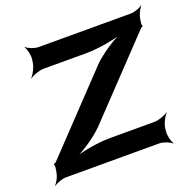

<svg xmlns="http://www.w3.org/2000/svg" viewBox="-133 -873 1047 1036"><g transform="rotate(-20 391.0 -355.5)"><path d="M338 -196 735 -614C737 -617 747 -624 749 -624L751 -628C749 -628 747 -639 748 -643L752 -669C755 -689 770 -720 782 -731L780 -733C768 -723 735 -711 715 -711H185C161 -711 126 -725 115 -737L113 -735C123 -722 132 -685 129 -661L126 -642C123 -618 104 -581 90 -568L92 -566C107 -578 145 -592 169 -592H415C486 -592 584 -610 635 -629L633 -633C584 -613 502 -560 456 -514L62 -99C60 -96 48 -89 46 -89V-85C48 -85 48 -73 48 -70L44 -43C41 -23 26 9 13 20L15 23C28 12 62 0 82 0H618C642 0 677 14 688 26L691 24C681 11 672 -26 675 -50L677 -68C680 -92 699 -129 713 -142L712 -144C697 -132 658 -118 634 -118H378C308 -118 210 -100 161 -81L162 -77C213 -97 292 -150 338 -196Z"/></g></svg>

Font: Asimov
Style: EdgeWideIt
Weight: 500
Designer: Google
Version: Version 2.000980: 2014